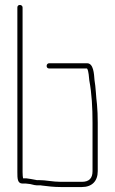

<svg xmlns="http://www.w3.org/2000/svg" viewBox="-20 -740 464 774"><path d="M178 -464H331C331 -463 331 -463 332 -462C337 -454 339 -427 340 -416C350 -363 353 -305 353 -245V-50C353 -21 339 -7 310 -7H225C192 -7 166 -14 136 -14C131 -13 127 -14 123 -15C113 -17 96 -20 87 -21H73C72 -26 71 -34 71 -46V-710C71 -716 66 -720 60 -720C54 -720 50 -716 50 -710V-46C50 -21 50 0 71 0H85C90 1 95 1 102 2C113 5 124 8 137 7C142 7 146 7 149 8C172 11 198 14 225 14H310C350 14 374 -9 374 -50V-245C374 -271 373 -298 371 -319C367 -349 366 -390 361 -417C359 -443 357 -485 331 -485H178C172 -485 168 -480 168 -474C168 -468 172 -464 178 -464Z"/></svg>

Font: Electronic
Style: Thn
Weight: 100
Version: Version 1.011